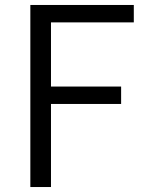

<svg xmlns="http://www.w3.org/2000/svg" viewBox="-20 -752 586 772"><path d="M102 -732H518V-662H185V-404H467V-334H185V0H102Z"/></svg>

Font: Noto Sans CJK KR DemiLight
Style: Regular
Weight: 350
Designer: Ryoko NISHIZUKA à€õÀ (kana & ideographs); Paul D. Hunt (Latin, Greek & Cyrillic); Wenlong ZHANG NG  (bopomofo); Sandoll 
Foundry: Adobe Systems Incorporated
Version: Version 1.004 April 21, 2017